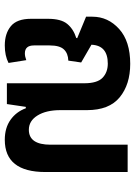

<svg xmlns="http://www.w3.org/2000/svg" viewBox="102 -670 577 822"><g transform="rotate(90 391.0 -259.5)"><path d="M175 9Q219 9 250 -7L238 -83Q222 -77 209 -77Q175 -77 175 -116V-183Q175 -226 192 -244Q209 -262 240 -263L248 -318L172 -362Q175 -432 253 -432Q290 -432 313.5 -409.5Q337 -387 337 -331V0H426L438 -81H444Q459 -40 493.5 -15.5Q528 9 579 9Q717 9 717 -165V-517H600V-187Q600 -94 536 -94Q498 -94 475 -131Q452 -168 452 -229V-343Q452 -438 397 -483Q342 -528 254 -528Q157 -528 104.5 -480.5Q52 -433 52 -366V-339L144 -301L143 -297Q105 -285 83 -258.5Q61 -232 61 -176V-103Q61 -43 92.5 -17Q124 9 175 9Z"/></g></svg>

Font: Noto Sans Thai UI Condensed Semi
Style: Regular
Weight: 600
Width: 3
Designer: Monotype Design Team
Foundry: Monotype Imaging Inc.
Version: Version 1.901